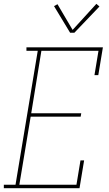

<svg xmlns="http://www.w3.org/2000/svg" viewBox="-49 -982 569 1002"><path d="M-29 0V-18H32L148 -717H89V-735H488L464 -590H444L465 -717H167L114 -391H375L372 -373H111L52 -18H350L371 -145H390L366 0ZM339 -811H317L233 -950L251 -960L330 -826L454 -962L470 -948Z"/></svg>

Font: Iosevka Curly Slab ThObl
Style: Regular
Weight: 100
Italic angle: -9°
Monospace: yes
Designer: Belleve Invis
Foundry: Belleve Invis
Version: Version 11.0.0; ttfautohint (v1.8.3)